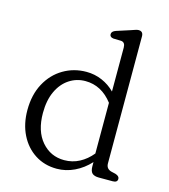

<svg xmlns="http://www.w3.org/2000/svg" viewBox="-111 -820 811 920"><g transform="rotate(15 295.0 -360.0)"><path d="M47 -224Q47 -300.5 77.5 -356.8Q108 -413 159.8 -443.5Q211.5 -474 274 -474Q315 -474 351.5 -458.2Q388 -442.5 415.5 -414.5V-632.5Q415.5 -658.5 395 -660.5L356 -661.5Q338 -664 338 -678.5Q338 -693 359 -700L424 -721Q435 -724.5 445.2 -728.2Q455.5 -732 462.5 -732Q486 -732 486 -707V-77Q486 -50 512 -43L533.5 -38Q553.5 -31.5 553.5 -18Q553.5 0 530.5 0H461.5Q438.5 0 428 -10Q417.5 -20 417.5 -44.5V-65Q384 -28.5 342 -8.5Q300 11.5 255 11.5Q194 11.5 147 -18.8Q100 -49 73.5 -102.2Q47 -155.5 47 -224ZM122.5 -230Q122.5 -140 166.8 -88.8Q211 -37.5 279 -37.5Q319.5 -37.5 354 -55.8Q388.5 -74 415.5 -107V-358.5Q360.5 -430 280.5 -430Q236.5 -430 200.5 -406.2Q164.5 -382.5 143.5 -337.8Q122.5 -293 122.5 -230Z"/></g></svg>

Font: Fraunces 9pt SuperSoft Light
Style: Regular
Weight: 300
Version: Version 1.000;[b76b70a41]